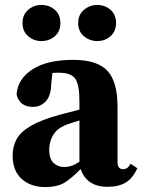

<svg xmlns="http://www.w3.org/2000/svg" viewBox="-20 -741 575 776"><path d="M415 14Q371 14 344 -5Q317 -24 306 -58Q273 -24 243.5 -4.5Q214 15 162 15Q104 15 67.5 -18Q31 -51 31 -113Q31 -149 47 -178.5Q63 -208 105 -232.5Q147 -257 224 -278Q244 -283 263 -288Q282 -293 301 -298V-332Q301 -399 284 -423Q267 -447 219 -447Q212 -447 206 -447Q200 -447 192 -446L187 -402Q186 -353 164.5 -331Q143 -309 114 -309Q59 -309 47 -359Q51 -421 110 -460Q169 -499 276 -499Q373 -499 414 -455Q455 -411 455 -310V-86Q455 -57 478 -57Q486 -57 493 -61.5Q500 -66 508 -79L535 -61Q517 -21 488.5 -3.5Q460 14 415 14ZM179 -134Q179 -99 196.5 -82.5Q214 -66 239 -66Q254 -66 268 -70.5Q282 -75 301 -87V-254Q291 -251 281.5 -248Q272 -245 263 -242Q217 -228 198 -200Q179 -172 179 -134ZM147 -575Q117 -575 94 -594.5Q71 -614 71 -648Q71 -682 94 -701.5Q117 -721 147 -721Q179 -721 201.5 -701.5Q224 -682 224 -648Q224 -614 201.5 -594.5Q179 -575 147 -575ZM373 -575Q343 -575 319.5 -594.5Q296 -614 296 -648Q296 -682 319.5 -701.5Q343 -721 373 -721Q404 -721 426.5 -701.5Q449 -682 449 -648Q449 -614 426.5 -594.5Q404 -575 373 -575Z"/></svg>

Font: Source Serif 4
Style: Bold
Weight: 700
Designer: Frank Grießhammer
Foundry: Adobe
Version: Version 4.005;hotconv 1.1.0;makeotfexe 2.6.0